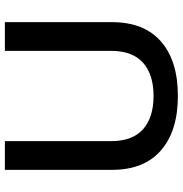

<svg xmlns="http://www.w3.org/2000/svg" viewBox="-1 -739 751 789"><g transform="rotate(-90 374.5 -344.5)"><path d="M375 11Q231 11 151 -58.5Q71 -128 71 -260V-700H189V-264Q189 -176 237.5 -132.5Q286 -89 375 -89Q463 -89 511.5 -132.5Q560 -176 560 -264V-700H678V-260Q678 -128 598.5 -58.5Q519 11 375 11Z"/></g></svg>

Font: Kanit Cyrillic
Style: Regular
Weight: 400
Designer: Katatrad Team, Sasha Pavljenko
Foundry: CadsonDemak, Pavljenko + Design
Version: Version 1.002;Fontself Maker 3.5.7